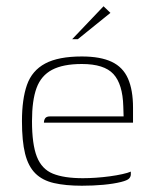

<svg xmlns="http://www.w3.org/2000/svg" viewBox="-20 -585 482 612"><path d="M241 7Q189 7 152 -1.5Q115 -10 92.5 -32.5Q70 -55 60 -95Q50 -135 50 -199Q50 -269 66 -314.5Q82 -360 124 -382.5Q166 -405 241 -405Q300 -405 336 -388Q372 -371 388 -334.5Q404 -298 404 -242V-194H120Q120 -202 124 -208Q128 -214 140 -214H374L373 -246Q371 -317 341.5 -349Q312 -381 241 -381Q181 -381 146 -362.5Q111 -344 96.5 -304.5Q82 -265 82 -199Q82 -125 97.5 -85.5Q113 -46 148.5 -31.5Q184 -17 244 -17Q263 -17 285.5 -18.5Q308 -20 330 -23Q352 -26 370 -30Q388 -34 397 -38V-29Q397 -22 391.5 -16Q386 -10 366 -5Q342 1 309.5 4Q277 7 241 7ZM210 -460 310 -565 332 -544 228 -460Z"/></svg>

Font: Genos Thin ExtraLight
Style: Regular
Weight: 250
Version: Version 1.010